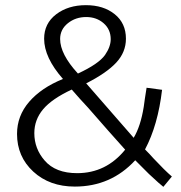

<svg xmlns="http://www.w3.org/2000/svg" viewBox="-20 -711 703 744"><path d="M465 -131Q455 -142 399 -205Q391 -214 321 -294Q289 -328 258 -364Q181 -328 147 -287.5Q113 -247 113 -195Q113 -135 153 -89Q195 -40 279 -40Q391 -40 465 -131ZM387 -498Q409 -530 409 -559Q409 -597 381.5 -621Q354 -645 314 -645Q273 -645 243 -621Q213 -597 213 -560Q213 -501 282 -426Q362 -463 387 -498ZM314 -388 498 -177Q525 -222 537 -297Q538 -305 541.5 -329.5Q545 -354 548 -371L608 -363Q592 -226 542 -132Q562 -112 575 -97Q618 -51 646 -27L613 13Q602 5 557 -37L529 -65L504 -90Q410 12 270 12Q172 12 109 -46Q46 -104 46 -192Q46 -262 93 -316.5Q140 -371 224 -405Q151 -488 151 -561Q151 -620 197.5 -655.5Q244 -691 313 -691Q381 -691 424.5 -656Q468 -621 468 -561Q468 -509 430.5 -468.5Q393 -428 314 -388Z"/></svg>

Font: Pavanam
Style: Regular
Weight: 400
Designer: Tharique Azeez
Foundry: Tharique Azeez
Version: Version 1.86; ttfautohint (v1.3) -l 8 -r 50 -G 200 -x 14 -D 